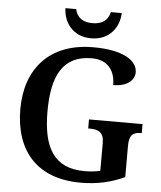

<svg xmlns="http://www.w3.org/2000/svg" viewBox="-61 -974 871 1036"><g transform="rotate(5 374.5 -455.5)"><path d="M403 -771C504 -771 554 -846 556 -921H497C486 -873 452 -853 403 -853C354 -853 320 -873 309 -921H251C253 -846 302 -771 403 -771ZM415 10C504 10 578 -7 652 -41V-211C652 -270 675 -285 714 -285H720V-334H430V-285H440C486 -285 515 -270 515 -215V-63C490 -57 460 -54 430 -54C264 -54 203 -162 203 -358C203 -554 262 -664 417 -664C507 -664 544 -604 544 -530C616 -530 659 -564 659 -609C659 -674 579 -724 420 -724C181 -724 56 -574 56 -358C56 -137 173 10 415 10Z"/></g></svg>

Font: Noto Serif Georgian SemiBold
Style: Regular
Weight: 600
Designer: Monotype Design Team, Akaki Razmadze
Foundry: Google LLC
Version: Version 2.003